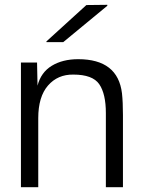

<svg xmlns="http://www.w3.org/2000/svg" viewBox="-20 -778 593 798"><path d="M305 -532Q470 -532 487 -390Q491 -354 491 -300V0H420V-308Q420 -388 392.5 -428Q365 -468 285 -468Q220 -469 179.5 -422.5Q139 -376 139 -287V0H67V-518H134L136 -422Q150 -477 195 -504.5Q240 -532 305 -532ZM173 -603V-606L339 -757L426 -758V-754L243 -603Z"/></svg>

Font: Nacelle Light
Style: Regular
Weight: 300
Designer: Sora Sagano
Foundry: Sora Sagano
Version: Version 1.000;FEAKit 1.0